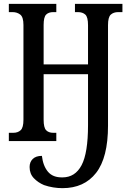

<svg xmlns="http://www.w3.org/2000/svg" viewBox="-20 -734 682 999"><path d="M305 245Q281 245 256.5 241Q232 237 209 229Q178 216 156 193Q134 170 134 135Q134 109 150.5 93Q167 77 198 77Q204 129 229.5 159.5Q255 190 305 189Q371 189 404.5 125.5Q438 62 438 -83V-348H207V-111Q207 -70 220 -56.5Q233 -43 257 -43H273V0H26V-43H49Q73 -43 87.5 -56.5Q102 -70 102 -111V-604Q102 -645 85.5 -658Q69 -671 45 -671H26V-714H273V-671H257Q233 -671 220 -658Q207 -645 207 -604V-399H438V-603Q438 -645 424 -658Q410 -671 385 -671H370V-714H617V-671H595Q571 -671 556.5 -658Q542 -645 542 -603V-80Q542 86 480 165.5Q418 245 305 245Z"/></svg>

Font: Noto Serif ExtraCondensed Medium
Style: Regular
Weight: 500
Width: 2
Designer: Monotype Design Team
Foundry: Monotype Imaging Inc.
Version: Version 2.015